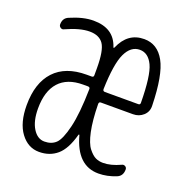

<svg xmlns="http://www.w3.org/2000/svg" viewBox="-103 -625 706 730"><g transform="rotate(20 250.0 -260.0)"><path d="M200.2 -288.1Q136.7 -288.1 103.5 -251.5Q70.3 -214.8 70.3 -144.5Q70.3 -93.8 88.9 -64Q107.4 -34.2 135.7 -34.2Q164.1 -34.2 181.6 -50.8Q199.2 -67.4 212.9 -123.5Q226.6 -179.7 228.5 -280.3Q228.5 -288.1 219.7 -288.1ZM358.4 -486.3Q322.3 -486.3 302.2 -443.8Q282.2 -401.4 279.3 -298.8Q279.3 -290 288.1 -290H422.9Q430.7 -290 430.7 -297.9Q429.7 -408.2 411.1 -447.3Q392.6 -486.3 358.4 -486.3ZM129.9 9.8Q85 9.8 55.2 -30.3Q25.4 -70.3 25.4 -141.6Q25.4 -231.4 70.3 -279.8Q115.2 -328.1 200.2 -328.1H220.7Q228.5 -328.1 228.5 -335.9V-364.3Q228.5 -436.5 211.4 -461.4Q194.3 -486.3 155.3 -486.3Q116.2 -486.3 60.5 -460.9Q53.7 -457 46.9 -461.4Q40 -465.8 40 -473.6Q40 -499 61.5 -507.8Q113.3 -530.3 155.3 -530.3Q237.3 -530.3 259.8 -461.9Q261.7 -456.1 264.6 -461.9Q293.9 -530.3 360.4 -530.3Q414.1 -530.3 442.9 -478Q471.7 -425.8 474.6 -302.7Q475.6 -278.3 458.5 -262.7Q441.4 -247.1 417 -247.1H287.1Q279.3 -247.1 279.3 -238.3Q280.3 -171.9 289.6 -128.4Q298.8 -85 314 -65.9Q329.1 -46.9 342.8 -40.5Q356.4 -34.2 373 -34.2Q404.3 -34.2 442.4 -51.8Q449.2 -55.7 456.1 -51.8Q462.9 -47.9 462.9 -40Q462.9 -13.7 441.4 -4.9Q405.3 9.8 370.1 9.8Q283.2 9.8 252.9 -102.5Q251 -106.4 249 -102.5Q232.4 -41 202.6 -15.6Q172.9 9.8 129.9 9.8Z"/></g></svg>

Font: Rounded Mgen+ 2m light
Style: Regular
Weight: 200
Designer: [Source Han Sans]
Ryoko NISHIZUKA  (kana & ideographs); Paul D. Hunt (Latin, Greek & Cyrillic); Wenlong ZHANG  (bopomofo
Version: Version 1.059.20150602